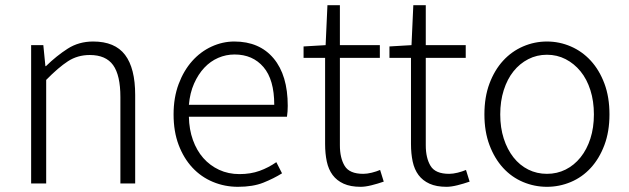

<svg xmlns="http://www.w3.org/2000/svg" viewBox="-20 -707 2425 740"><path d="M147 -533 155 -452H157Q198 -492 241 -519.5Q284 -547 339 -547Q423 -547 462 -495.5Q501 -444 501 -341V0H444V-333Q444 -417 416 -456Q388 -495 326 -495Q279 -495 242 -471Q205 -447 158 -399V0H100V-533Z M897 13Q846 13 800.5 -6Q755 -25 721.5 -61Q688 -97 668.5 -148.5Q649 -200 649 -266Q649 -331 668.5 -383Q688 -435 720.5 -471.5Q753 -508 795.5 -527.5Q838 -547 883 -547Q980 -547 1034.5 -482Q1089 -417 1089 -299Q1089 -277 1086 -257H708Q709 -208 723.5 -167.5Q738 -127 763.5 -98Q789 -69 824.5 -52.5Q860 -36 903 -36Q946 -36 980.5 -48.5Q1015 -61 1045 -82L1067 -39Q1035 -19 995 -3Q955 13 897 13ZM1037 -303Q1037 -400 995.5 -448.5Q954 -497 884 -497Q851 -497 821 -484Q791 -471 767.5 -446Q744 -421 728 -385Q712 -349 708 -303Z M1150 -528 1235 -533 1242 -687H1290V-533H1444V-484H1290V-147Q1290 -98 1308.5 -67.5Q1327 -37 1380 -37Q1395 -37 1413 -41.5Q1431 -46 1445 -52L1459 -7Q1436 1 1412 7Q1388 13 1370 13Q1331 13 1304.5 1Q1278 -11 1262 -32.5Q1246 -54 1239.5 -84.5Q1233 -115 1233 -152V-484H1150Z M1481 -528 1566 -533 1573 -687H1621V-533H1775V-484H1621V-147Q1621 -98 1639.5 -67.5Q1658 -37 1711 -37Q1726 -37 1744 -41.5Q1762 -46 1776 -52L1790 -7Q1767 1 1743 7Q1719 13 1701 13Q1662 13 1635.5 1Q1609 -11 1593 -32.5Q1577 -54 1570.5 -84.5Q1564 -115 1564 -152V-484H1481Z M2088 13Q2040 13 1996 -5.5Q1952 -24 1919 -60Q1886 -96 1866.5 -148Q1847 -200 1847 -266Q1847 -333 1866.5 -385Q1886 -437 1919 -473Q1952 -509 1996 -528Q2040 -547 2088 -547Q2136 -547 2180 -528Q2224 -509 2257 -473Q2290 -437 2309.5 -385Q2329 -333 2329 -266Q2329 -200 2309.5 -148Q2290 -96 2257 -60Q2224 -24 2180 -5.5Q2136 13 2088 13ZM2088 -37Q2127 -37 2160 -53.5Q2193 -70 2217.5 -100.5Q2242 -131 2255.5 -173Q2269 -215 2269 -266Q2269 -317 2255.5 -359.5Q2242 -402 2217.5 -432Q2193 -462 2160 -479Q2127 -496 2088 -496Q2049 -496 2016 -479Q1983 -462 1959 -432Q1935 -402 1921.5 -359.5Q1908 -317 1908 -266Q1908 -215 1921.5 -173Q1935 -131 1959 -100.5Q1983 -70 2016 -53.5Q2049 -37 2088 -37Z"/></svg>

Font: Kinto Sans Light
Style: Regular
Weight: 300
Designer: Authors: Ryoko NISHIZUKA  (kana & ideographs); Paul D. Hunt (Latin, Greek & Cyrillic); Wenlong ZHANG  (bopomofo); Sandol
Foundry: Adobe Systems Incorporated, ookami Inc.
Version: Version 0.001